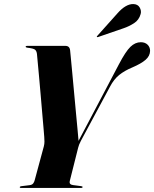

<svg xmlns="http://www.w3.org/2000/svg" viewBox="-20 -926 760 946"><path d="M387 -4.5Q387 0 378.5 0H83Q77.5 0 77.5 -3.5Q77.5 -7.5 84 -8.5L125 -13.5Q138 -15 143.5 -22.2Q149 -29.5 151 -38.5L196 -205Q199 -217 199 -228Q199 -239 198 -251.5Q197.5 -259 194.8 -290.5Q192 -322 188.2 -366.8Q184.5 -411.5 180.2 -460.5Q176 -509.5 172 -553.2Q168 -597 165.2 -626.5Q162.5 -656 162 -661Q160 -675.5 152.2 -681.5Q144.5 -687.5 114.5 -691Q106.5 -692 106.5 -696Q106.5 -700 113 -700H302Q323.5 -700 325.5 -677.5Q326 -672 329 -641.5Q332 -611 336.2 -565.5Q340.5 -520 345.2 -468.2Q350 -416.5 354.5 -368Q359 -319.5 362.5 -283Q366 -246.5 367 -232L565.5 -608.5Q599 -672.5 622.5 -695.2Q646 -718 674 -718Q694.5 -718 707 -706Q719.5 -694 719.5 -675.5Q719 -650 697.2 -631.2Q675.5 -612.5 632.5 -594Q594 -578 567.5 -556.8Q541 -535.5 522 -499L378 -231Q368 -211.5 365 -198L323.5 -33Q320 -16.5 340.5 -14L378.5 -9Q387 -8 387 -4.5ZM557.5 -859Q599 -906.5 636.5 -906Q659 -905.5 668.2 -889.2Q677.5 -873 673 -857Q665 -827.5 640.5 -811.8Q616 -796 589.5 -787L463 -743.5Q458.5 -742 457 -744.5Q456.5 -747 460 -750Z"/></svg>

Font: Fraunces 144pt S000
Style: Bold Italic
Weight: 700
Italic angle: -16°
Version: Version 1.000; ttfautohint (v1.8.3)